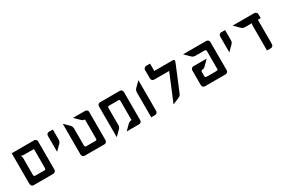

<svg xmlns="http://www.w3.org/2000/svg" viewBox="73 -1754 3567 2426"><g transform="rotate(-30 1856.0 -541.5)"><path d="M78 -732H83H401Q403 -732 405.5 -732Q408 -732 415 -730Q422 -728 427.5 -724.5Q433 -721 437.5 -713Q442 -705 442 -695V-286Q442 -281 441 -274Q440 -267 430.5 -255.5Q421 -244 405 -244H116Q100 -244 90.5 -254.5Q81 -265 80 -276L78 -286V-728ZM161 -648Q166 -640 169 -629.5Q172 -619 172 -613L173 -607V-363Q173 -338 193 -338H332Q348 -338 348 -363V-638H199Q179 -638 161 -648Z M678 -732V-586Q678 -555 659 -536L584 -461V-691Q584 -693 584 -695.5Q584 -698 586 -705Q588 -712 591.5 -717.5Q595 -723 603 -727.5Q611 -732 621 -732Z M1146 -732Q1148 -732 1150.5 -732Q1153 -732 1160 -730Q1167 -728 1172.5 -724.5Q1178 -721 1182.5 -713Q1187 -705 1187 -695V-670V-638V-286Q1187 -281 1186 -274Q1185 -267 1175.5 -255.5Q1166 -244 1150 -244H860Q844 -244 834.5 -254.5Q825 -265 824 -276L823 -286V-732L898 -658Q906 -650 911 -637Q916 -624 917 -616V-607V-363Q917 -338 938 -338H1077Q1093 -338 1093 -363V-639Q1063 -642 1047 -658L972 -732Z M1366 -732H1656Q1672 -732 1681.5 -722Q1691 -712 1692 -702L1693 -691V-338V-307V-281Q1693 -265 1682.5 -255.5Q1672 -246 1662 -245L1652 -244H1474L1549 -319Q1557 -327 1569.5 -332Q1582 -337 1590 -338H1599V-613Q1599 -638 1583 -638H1444Q1423 -638 1423 -613V-369Q1423 -338 1404 -319L1329 -244V-691Q1329 -693 1329 -695.5Q1329 -698 1331 -705Q1333 -712 1336.5 -717.5Q1340 -723 1348 -727.5Q1356 -732 1366 -732Z M1926 -286Q1926 -281 1925 -274Q1924 -267 1914.5 -255.5Q1905 -244 1889 -244H1832V-607Q1833 -639 1852 -658L1926 -732Z M2158 -839V-732H2413Q2423 -732 2427.5 -732Q2432 -732 2439 -730Q2446 -728 2448 -724.5Q2450 -721 2450 -714Q2450 -707 2446 -696L2431 -659L2292 -324Q2280 -295 2255 -285L2157 -244L2173 -281L2321 -638H2105Q2103 -638 2100.5 -638Q2098 -638 2091 -640Q2084 -642 2078.5 -645.5Q2073 -649 2068.5 -657Q2064 -665 2064 -675V-680H2063V-695V-714V-717V-798Q2063 -803 2064 -809.5Q2065 -816 2075 -827.5Q2085 -839 2101 -839H2157Z M2578 -732H2913Q2918 -732 2925 -731Q2932 -730 2943.5 -720.5Q2955 -711 2955 -695V-281Q2955 -265 2944.5 -255.5Q2934 -246 2923 -245L2913 -244H2800H2797H2696H2619H2615Q2601 -244 2591 -254Q2578 -263 2578 -281V-286V-314V-418V-494V-499Q2578 -513 2588 -523Q2597 -536 2615 -536H2620H2656H2809L2735 -461Q2718 -444 2693 -442Q2672 -442 2672 -418V-359Q2672 -338 2696 -338H2797H2800H2835Q2860 -338 2860 -354V-419V-553V-617Q2860 -638 2835 -638H2703Q2672 -639 2653 -658Z M3191 -732V-586Q3191 -555 3172 -536L3097 -461V-691Q3097 -693 3097 -695.5Q3097 -698 3099 -705Q3101 -712 3104.5 -717.5Q3108 -723 3116 -727.5Q3124 -732 3134 -732Z M3615 -733Q3620 -733 3626.5 -732Q3633 -731 3644.5 -721Q3656 -711 3656 -695L3657 -638H3615V-286Q3615 -281 3614 -274Q3613 -267 3603.5 -255.5Q3594 -244 3578 -244H3521V-607Q3521 -622 3528 -638H3427Q3396 -639 3377 -658L3302 -733Z"/></g></svg>

Font: ECO
Style: Regular
Weight: 400
Version: Version 1.1